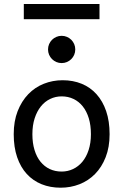

<svg xmlns="http://www.w3.org/2000/svg" viewBox="-20 -896 597 929"><path d="M136.7 -246.6Q136.7 -204.1 147 -170.4Q157.2 -136.7 176 -113.5Q194.8 -90.3 220.7 -78.1Q246.6 -65.9 278.3 -65.9Q307.6 -65.9 333.5 -78.1Q359.4 -90.3 378.7 -113.5Q397.9 -136.7 408.9 -170.4Q419.9 -204.1 419.9 -246.6Q419.9 -289.6 409.7 -323.5Q399.4 -357.4 380.6 -381.1Q361.8 -404.8 335.7 -417.2Q309.6 -429.7 278.3 -429.7Q248.5 -429.7 222.7 -417.2Q196.8 -404.8 177.7 -381.1Q158.7 -357.4 147.7 -323.5Q136.7 -289.6 136.7 -246.6ZM46.4 -246.6Q46.4 -309.6 65.4 -358.2Q84.5 -406.7 116.7 -440.2Q148.9 -473.6 191.9 -490.7Q234.9 -507.8 283.2 -507.8Q333.5 -507.8 375.2 -490.7Q417 -473.6 447 -440.2Q477.1 -406.7 493.7 -358.2Q510.3 -309.6 510.3 -246.6Q510.3 -183.6 491.2 -135.3Q472.2 -86.9 439.9 -54.2Q407.7 -21.5 364.7 -4.6Q321.8 12.2 273.4 12.2Q223.1 12.2 181.4 -4.6Q139.6 -21.5 109.6 -54.2Q79.6 -86.9 63 -135.3Q46.4 -183.6 46.4 -246.6ZM212.4 -656.7Q212.4 -670.4 217.5 -682.4Q222.7 -694.3 231.7 -703.4Q240.7 -712.4 252.7 -717.5Q264.6 -722.7 278.3 -722.7Q292 -722.7 304 -717.5Q315.9 -712.4 325 -703.4Q334 -694.3 339.1 -682.4Q344.2 -670.4 344.2 -656.7Q344.2 -643.1 339.1 -631.1Q334 -619.1 325 -610.1Q315.9 -601.1 304 -595.9Q292 -590.8 278.3 -590.8Q264.6 -590.8 252.7 -595.9Q240.7 -601.1 231.7 -610.1Q222.7 -619.1 217.5 -631.1Q212.4 -643.1 212.4 -656.7ZM95.2 -876.5H461.4V-803.2H95.2Z"/></svg>

Font: Andika Basic
Style: Regular
Weight: 400
Designer: Annie Olsen & Victor Gaultney
Foundry: SIL International
Version: Version 1.000